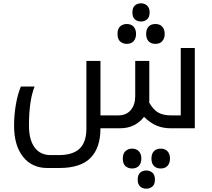

<svg xmlns="http://www.w3.org/2000/svg" viewBox="-20 -775 1282 1160"><path d="M1011 0Q966 0 928.5 -15Q891 -30 850 -69Q827 -38 790.5 -19Q754 0 704 0H587Q587 118 527 179Q467 240 338 240H266Q173 240 119 172Q65 104 65 -16Q65 -78 75.5 -141Q86 -204 106 -252H189Q155 -168 155 -16Q155 69 189 115.5Q223 162 285 162H334Q421 162 461.5 122.5Q502 83 502 3V-407H587V-78H695Q743 -78 770 -110Q797 -142 797 -194V-407H882V-172Q882 -168 882 -164Q882 -160 881 -156Q906 -112 936 -95Q966 -78 1011 -78H1072V-485H1157V0ZM832 -645Q810 -645 795 -658Q780 -671 780 -700Q780 -729 795 -742Q810 -755 832 -755Q853 -755 868.5 -741.5Q884 -728 884 -700Q884 -671 868.5 -658Q853 -645 832 -645ZM746 -510Q723 -510 706.5 -524Q690 -538 690 -570Q690 -602 706.5 -616Q723 -630 746 -630Q773 -630 787.5 -613.5Q802 -597 802 -570Q802 -543 787.5 -526.5Q773 -510 746 -510ZM919 -510Q893 -510 878 -525.5Q863 -541 863 -570Q863 -599 878 -614.5Q893 -630 919 -630Q946 -630 960.5 -613.5Q975 -597 975 -570Q975 -543 960.5 -526.5Q946 -510 919 -510ZM778 243Q755 243 738.5 229Q722 215 722 183Q722 152 738.5 137.5Q755 123 778 123Q804 123 819 139Q834 155 834 183Q834 210 819.5 226.5Q805 243 778 243ZM951 243Q925 243 910 227.5Q895 212 895 183Q895 154 910 138.5Q925 123 951 123Q977 123 992 139Q1007 155 1007 183Q1007 210 992.5 226.5Q978 243 951 243ZM864 365Q842 365 827 352Q812 339 812 310Q812 281 827 268Q842 255 864 255Q885 255 900.5 268Q916 281 916 310Q916 339 900.5 352Q885 365 864 365Z"/></svg>

Font: Noto Kufi Arabic
Style: Regular
Weight: 400
Designer: Monotype Design Team, David Williams, Khaled Hosny
Foundry: Google LLC
Version: Version 2.109; ttfautohint (v1.8.4.7-5d5b)